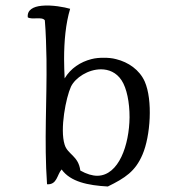

<svg xmlns="http://www.w3.org/2000/svg" viewBox="-20 -669 660 698"><path d="M506 -373C487 -415 447 -443 402 -454C387 -458 372 -459 357 -459C342 -459 327 -458 312 -454C273 -444 237 -421 215 -384C214 -407 213 -431 213 -454C213 -520 219 -584 235 -637C215 -643 168 -652 131 -648C101 -645 78 -633 81 -606C96 -596 133 -610 143 -595C147 -547 148 -501 149 -454C151 -303 140 -156 151 1C188 3 187 -34 204 -53C236 -8 300 5 372 9C435 -22 472 -46 498 -107C527 -174 536 -305 506 -373ZM451 -243C450 -142 412 -31 334 -30C316 -30 295 -36 272 -49C265 -103 226 -107 215 -143C197 -200 220 -315 238 -354C254 -387 301 -417 347 -417C375 -417 403 -406 422 -377C441 -348 451 -297 451 -243Z"/></svg>

Font: Yuji Syuku Std R
Style: Regular
Weight: 400
Designer: Kataoka Yuji
Foundry: Kinuta Font Factory
Version: Version 3.000;hotconv 1.0.111;makeotfexe 2.5.65597